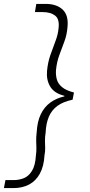

<svg xmlns="http://www.w3.org/2000/svg" viewBox="-44 -831 461 984"><path d="M190 -811Q246 -811 277 -782Q308 -753 302 -693Q299 -653 286 -618.5Q273 -584 260 -548.5Q247 -513 243 -472Q241 -448 247 -425Q253 -402 274 -384.5Q295 -367 335 -357L328 -320Q280 -310 250.5 -288.5Q221 -267 206.5 -233Q192 -199 190 -153Q186 -127 186.5 -108Q187 -89 187.5 -72Q188 -55 184 -35Q181 21 160.5 58.5Q140 96 105.5 114.5Q71 133 24 133H-24L-16 92H25Q54 92 78.5 82Q103 72 120 44.5Q137 17 140 -34Q143 -55 142.5 -72.5Q142 -90 141.5 -109Q141 -128 144 -153Q147 -208 165 -245.5Q183 -283 214 -305.5Q245 -328 286 -337V-340Q234 -353 213.5 -387Q193 -421 197 -467Q201 -511 214 -548.5Q227 -586 240 -619.5Q253 -653 256 -685Q262 -733 238.5 -751Q215 -769 176 -769H135L142 -811Z"/></svg>

Font: DM Sans 24pt ExtraLight
Style: Italic
Weight: 250
Italic angle: -10°
Designer: Colophon Foundry, Jonny Pinhorn
Foundry: Colophon Foundry
Version: Version 4.004;gftools[0.9.30]